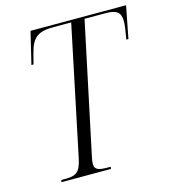

<svg xmlns="http://www.w3.org/2000/svg" viewBox="-107 -801 793 889"><g transform="rotate(-15 289.5 -357.0)"><path d="M78 0H315L317 -10H303C262 -10 240 -15 240 -43C240 -54 242 -67 246 -84L377 -703H477C530 -703 550 -689 550 -645C550 -626 546 -601 539 -560H549L579 -714H121L84 -560H94L107 -610C126 -685 156 -703 230 -703H313L183 -82C169 -17 146 -10 95 -10H80Z"/></g></svg>

Font: Noto Serif Display Condensed Light
Style: Italic
Weight: 300
Width: 3
Italic angle: -12°
Designer: Monotype Design Team
Foundry: Monotype Imaging Inc.
Version: Version 2.009